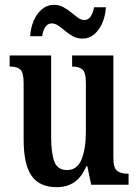

<svg xmlns="http://www.w3.org/2000/svg" viewBox="-20 -766 574 796"><path d="M215 10Q144 10 111 -37Q78 -84 78 -187V-421Q78 -464 65 -477Q52 -490 23 -490H20V-536H192V-200Q192 -130 205.5 -95.5Q219 -61 258 -61Q300 -61 318 -105Q336 -149 336 -220V-421Q336 -467 321 -478.5Q306 -490 282 -490H279V-536H450V-112Q450 -68 466.5 -57Q483 -46 507 -46H513V0H358L342 -77H338Q317 -29 286.5 -9.5Q256 10 215 10ZM322 -606Q300 -606 282.5 -615.5Q265 -625 250.5 -637.5Q236 -650 222 -659.5Q208 -669 194 -669Q177 -669 167 -652.5Q157 -636 155 -616H105Q107 -650 119.5 -679.5Q132 -709 153.5 -727.5Q175 -746 204 -746Q225 -746 242.5 -736.5Q260 -727 275 -714.5Q290 -702 303.5 -692.5Q317 -683 330 -683Q347 -683 357 -699.5Q367 -716 370 -736H419Q417 -701 404.5 -671.5Q392 -642 371 -624Q350 -606 322 -606Z"/></svg>

Font: Noto Serif ExtraCondensed SemiBold
Style: Regular
Weight: 600
Width: 2
Designer: Monotype Design Team
Foundry: Monotype Imaging Inc.
Version: Version 2.015; ttfautohint (v1.8.4.7-5d5b)